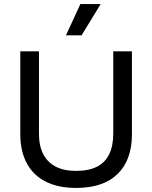

<svg xmlns="http://www.w3.org/2000/svg" viewBox="-20 -913 750 946"><path d="M355 13Q301 13 257.5 1.5Q214 -10 180.5 -32.5Q147 -55 125 -87Q103 -119 91.5 -160Q80 -201 80 -251V-660H172V-255Q172 -194 193 -153.5Q214 -113 254.5 -92Q295 -71 355 -71Q417 -71 457.5 -91.5Q498 -112 518 -153Q538 -194 538 -255V-660H630V-251Q630 -125 559.5 -56Q489 13 355 13ZM382 -739H305L376 -893H476Z"/></svg>

Font: Bricolage Grotesque 17pt
Style: Regular
Weight: 400
Version: Version 1.001;gftools[0.9.33.dev8+g029e19f]